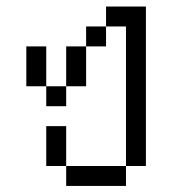

<svg xmlns="http://www.w3.org/2000/svg" viewBox="-20 -458 540 602"><path d="M187.5 62.5V125H375V62.5ZM187.5 62.5Q187.5 62.5 187.5 -62.5H125Q125 -62.5 125 62.5ZM375 62.5H437.5Q437.5 62.5 437.5 -437.5H312.5V-375H250V-312.5H187.5Q187.5 -312.5 187.5 -187.5H125V-125H187.5V-187.5H250Q250 -187.5 250 -312.5H312.5V-375H375ZM125 -187.5Q125 -187.5 125 -312.5H62.5Q62.5 -312.5 62.5 -187.5Z"/></svg>

Font: UnifontExMono
Style: Regular
Weight: 500
Version: Version 15.0.06